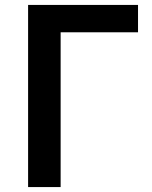

<svg xmlns="http://www.w3.org/2000/svg" viewBox="-20 -759 617 779"><path d="M94 0V-739H540V-628H226V0Z"/></svg>

Font: Noto Sans JP SemiBold
Style: Regular
Weight: 600
Designer: Ryoko NISHIZUKA  (kana, bopomofo & ideographs); Paul D. Hunt (Latin, Greek & Cyrillic); Sandoll Communications , Soo-you
Foundry: Adobe
Version: Version 2.004-H2;hotconv 1.0.118;makeotfexe 2.5.65603